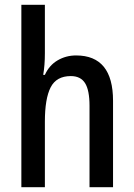

<svg xmlns="http://www.w3.org/2000/svg" viewBox="-20 -780 557 800"><path d="M167 -558Q167 -508 160 -468H167Q185 -508 220 -528.5Q255 -549 297 -549Q451 -549 451 -360V0H353V-339Q353 -404 334.5 -433.5Q316 -463 275 -463Q215 -463 191 -416Q167 -369 167 -273V0H69V-760H167Z"/></svg>

Font: Noto Sans Ethiopic Condensed Medium
Style: Regular
Weight: 500
Width: 3
Designer: Monotype Design Team
Foundry: Monotype Imaging Inc.
Version: Version 2.102; ttfautohint (v1.8.4.7-5d5b)